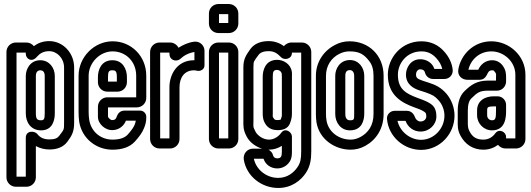

<svg xmlns="http://www.w3.org/2000/svg" viewBox="-20 -712 2638 953"><path d="M164 -431C178 -447 196 -458 224 -458C263 -458 298 -423 298 -377V-103C298 -66 298 -70 274 -38C266 -27 253 -20 226 -20C197 -20 179 -29 165 -47C152 -63 108 -66 108 -28V165H62V-451H108V-445C108 -419 139 -400 164 -431ZM111 -501H59C33 -501 12 -480 12 -454V168C12 194 33 215 59 215H111C137 215 158 194 158 168V13C178 24 201 30 226 30C261 30 294 19 314 -8C338 -40 348 -60 348 -103V-377C348 -449 293 -508 224 -508C193 -508 168 -498 148 -483C140 -493 127 -501 111 -501ZM180 -413C130 -413 108 -369 108 -335V-149C108 -105 133 -65 184 -65C244 -65 252 -121 252 -149V-335C252 -376 224 -413 180 -413ZM180 -363C192 -363 202 -356 202 -335V-149C202 -121 198 -115 184 -115C165 -115 158 -121 158 -149V-335C158 -353 166 -363 180 -363Z M466 -182V-133C466 -95 504 -66 536 -66C572 -66 596 -89 605 -113H654C653 -106 651 -100 648 -92C644 -82 633 -65 614 -44C600 -29 577 -19 538 -19C481 -19 433 -57 423 -116C421 -130 420 -142 420 -155V-336C420 -400 475 -457 539 -457C603 -457 656 -408 656 -336V-229H513C487 -229 466 -208 466 -182ZM706 -226V-336C706 -434 631 -507 539 -507C447 -507 370 -428 370 -336V-155C370 -140 371 -124 373 -108C387 -23 459 31 538 31C585 31 624 19 650 -10C671 -33 686 -54 694 -74C701 -90 706 -107 706 -127V-133C706 -149 692 -163 676 -163H598C576 -163 565 -148 560 -135C556 -124 554 -116 536 -116C528 -116 516 -129 516 -133V-179H659C685 -179 706 -200 706 -226ZM513 -257H563C589 -257 610 -278 610 -304V-329C610 -368 590 -413 538 -413C483 -413 466 -366 466 -329V-304C466 -278 487 -257 513 -257ZM538 -363C554 -363 560 -358 560 -329V-307H516V-329C516 -358 521 -363 538 -363Z M945 -413H943C858 -413 821 -341 821 -279V-25H775V-451H821V-444C821 -415 852 -403 873 -418C893 -437 916 -449 945 -454ZM824 -501H772C746 -501 725 -480 725 -454V-22C725 4 746 25 772 25H824C850 25 871 4 871 -22V-279C871 -325 894 -363 943 -363C952 -363 958 -360 966 -360C973 -360 995 -365 995 -388V-460C995 -486 972 -509 943 -505C914 -501 888 -489 866 -475C859 -489 843 -501 824 -501Z M1067 -25V-451H1113V-25ZM1163 -22V-454C1163 -480 1142 -501 1116 -501H1064C1038 -501 1017 -480 1017 -454V-22C1017 4 1038 25 1064 25H1116C1142 25 1163 4 1163 -22ZM1067 -598V-642H1113V-598ZM1163 -595V-645C1163 -671 1142 -692 1116 -692H1064C1038 -692 1017 -671 1017 -645V-595C1017 -569 1038 -548 1064 -548H1116C1142 -548 1163 -569 1163 -595Z M1356 74C1345 74 1337 68 1335 58C1332 45 1323 37 1313 31H1315C1340 31 1361 23 1379 12V40C1379 64 1375 74 1356 74ZM1478 -501H1426C1410 -501 1397 -492 1389 -483C1369 -498 1343 -508 1314 -508C1275 -508 1243 -496 1223 -469C1202 -439 1188 -420 1188 -378V-114C1188 -87 1186 -68 1205 -33C1220 -5 1249 16 1281 26H1235C1207 26 1186 51 1190 80C1204 165 1280 221 1361 221C1429 221 1475 182 1499 145C1519 114 1525 81 1525 40V-454C1525 -480 1504 -501 1478 -501ZM1314 -458C1339 -458 1355 -449 1376 -427C1390 -413 1429 -417 1429 -450V-451H1475V40C1475 77 1471 96 1457 117C1439 144 1407 171 1361 171C1303 171 1252 131 1240 76H1288C1298 106 1325 124 1356 124C1384 124 1409 109 1422 83C1428 70 1429 56 1429 40V-34C1429 -57 1396 -80 1376 -53C1363 -35 1341 -19 1315 -19C1286 -19 1259 -39 1249 -57C1234 -86 1238 -81 1238 -114V-378C1238 -410 1240 -407 1263 -439C1271 -450 1285 -458 1314 -458ZM1428 -358C1422 -395 1386 -415 1356 -415C1295 -415 1284 -360 1284 -331V-150C1284 -132 1285 -113 1302 -90C1316 -73 1336 -66 1358 -66C1382 -66 1408 -72 1419 -99C1427 -120 1429 -132 1429 -150V-331C1429 -340 1430 -348 1428 -358ZM1378 -348C1378 -348 1379 -340 1379 -331V-150C1379 -134 1380 -137 1373 -118C1372 -118 1367 -116 1358 -116C1346 -116 1343 -119 1342 -120C1331 -135 1334 -130 1334 -150V-331C1334 -356 1337 -365 1356 -365C1366 -365 1376 -357 1378 -348Z M1598 -336C1598 -385 1624 -425 1665 -445C1681 -453 1697 -457 1715 -457C1763 -457 1787 -443 1814 -407C1827 -390 1834 -367 1834 -336V-146C1834 -90 1808 -53 1769 -32C1752 -23 1737 -19 1720 -19C1663 -19 1611 -56 1601 -112C1599 -123 1598 -133 1598 -146ZM1715 -507C1689 -507 1665 -501 1643 -489C1588 -461 1548 -405 1548 -336V-146C1548 -131 1549 -117 1551 -104C1565 -20 1643 31 1720 31C1745 31 1770 25 1793 12C1846 -17 1884 -72 1884 -146V-336C1884 -438 1810 -507 1715 -507ZM1717 -414C1667 -414 1644 -371 1644 -336V-146C1644 -105 1670 -65 1717 -65C1778 -65 1788 -117 1788 -148V-336C1788 -376 1761 -414 1717 -414ZM1717 -364C1727 -364 1738 -356 1738 -336V-148C1738 -119 1738 -115 1717 -115C1704 -115 1694 -123 1694 -146V-336C1694 -355 1701 -364 1717 -364Z M2186 -138C2186 -73 2133 -18 2070 -18C2015 -18 1965 -59 1953 -112H1993C2004 -81 2033 -59 2067 -59C2112 -59 2146 -94 2146 -134C2146 -154 2142 -176 2125 -191C2112 -202 2095 -210 2074 -218L2055 -225C1996 -247 1955 -268 1955 -341C1955 -399 2000 -457 2072 -457C2102 -457 2125 -446 2146 -423C2161 -406 2171 -389 2175 -370H2136C2126 -401 2096 -418 2066 -418C2018 -418 1995 -375 1995 -342C1995 -291 2035 -272 2063 -263L2094 -253C2129 -240 2137 -236 2157 -214C2175 -194 2186 -166 2186 -138ZM2236 -138C2236 -178 2221 -218 2195 -248C2169 -277 2144 -290 2110 -301L2079 -311C2053 -320 2045 -325 2045 -342C2045 -357 2054 -368 2066 -368C2080 -368 2087 -361 2089 -353C2093 -336 2107 -320 2130 -320H2186C2210 -320 2229 -340 2227 -365C2224 -398 2208 -431 2184 -457C2155 -490 2116 -507 2072 -507C1970 -507 1905 -423 1905 -341C1905 -238 1976 -201 2037 -179L2056 -172C2073 -166 2086 -158 2091 -153C2092 -152 2096 -148 2096 -134C2096 -122 2086 -109 2067 -109C2055 -109 2044 -118 2040 -130C2035 -144 2023 -162 1999 -162H1939C1916 -162 1898 -142 1901 -120C1909 -33 1985 32 2070 32C2163 32 2236 -47 2236 -138Z M2492 -308V-328C2492 -347 2491 -366 2473 -389C2461 -404 2443 -413 2423 -413C2387 -413 2364 -389 2354 -366H2305C2316 -415 2359 -457 2419 -457C2480 -457 2538 -407 2538 -341V-25H2492V-32C2492 -58 2457 -75 2439 -51C2426 -33 2407 -19 2379 -19C2346 -19 2325 -31 2310 -61C2302 -76 2302 -88 2302 -109V-163C2302 -195 2309 -214 2320 -224C2349 -252 2360 -262 2403 -262H2447C2472 -262 2492 -283 2492 -308ZM2489 25H2541C2567 25 2588 4 2588 -22V-341C2588 -437 2506 -507 2419 -507C2329 -507 2267 -439 2255 -368C2249 -335 2275 -316 2299 -316H2360C2382 -316 2391 -330 2397 -341C2403 -353 2406 -363 2423 -363C2429 -363 2431 -362 2433 -359C2445 -344 2442 -349 2442 -328V-312H2403C2346 -312 2317 -290 2286 -260C2261 -236 2252 -201 2252 -163V-109C2252 -91 2250 -67 2266 -38C2289 5 2328 31 2379 31C2408 31 2433 21 2452 7C2460 17 2473 25 2489 25ZM2449 -234H2431C2387 -234 2348 -212 2348 -164V-140C2348 -99 2381 -65 2422 -65C2491 -65 2492 -134 2492 -163V-191C2492 -215 2473 -234 2449 -234ZM2431 -184H2442V-163C2442 -124 2439 -115 2422 -115C2409 -115 2398 -125 2398 -140V-164C2398 -178 2399 -184 2431 -184Z"/></svg>

Font: DIN Rundschrift
Style: EngKont
Weight: 400
Width: 3
Version: Version 1.027